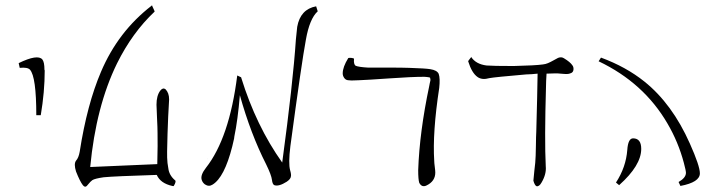

<svg xmlns="http://www.w3.org/2000/svg" viewBox="-20 -951 2732 730"><path d="M55 -693 51 -711Q123 -746 141 -725Q149 -715 149 -686L150 -683Q150 -602 135 -513H118Q118 -659 94 -686Q85 -696 55 -693Z M556 -929 558 -931Q559 -927 563 -919Q567 -911 568 -907Q483 -827 425 -710Q345 -547 323 -316Q365 -318 450 -321.5Q535 -325 578 -327Q580 -405 579 -444Q579 -465 577 -503Q575 -541 575 -553Q575 -587 589 -606Q599 -619 609 -612Q623 -598 623 -573Q619 -509 617 -443Q617 -432 616 -402.5Q615 -373 615.5 -352Q616 -331 620 -311Q623 -285 645 -266Q650 -264 645 -252Q644 -251 642.5 -247.5Q641 -244 640 -243.5Q639 -243 635 -244Q590 -254 576 -286Q415 -281 374 -277Q340 -272 331 -266Q327 -263 323.5 -259.5Q320 -256 316 -251Q312 -246 310 -244Q303 -237 295 -247Q284 -261 269 -299Q260 -328 269 -340Q279 -351 283 -374Q311 -554 364 -678Q429 -831 556 -929Z M1182 -927 1188 -908Q1157 -880 1143 -800Q1127 -715 1084 -395Q1076 -330 1083 -304Q1088 -287 1086 -280Q1085 -270 1070 -260Q1040 -241 1023 -247Q1016 -250 1014 -267Q1012 -285 992 -326Q933 -442 892 -589Q884 -494 871 -432L870 -424L863 -394Q833 -276 788 -249Q774 -240 759 -250Q750 -257 747 -267Q741 -285 763 -313Q852 -426 882 -664L897 -657V-656Q954 -472 1053 -333Q1094 -636 1105 -801Q1109 -842 1110 -849Q1122 -916 1182 -927ZM768 -349V-348ZM768 -347 767 -346V-347ZM767 -346V-345Q767 -344 766.5 -344Q766 -344 766 -343Q766 -344 766.5 -344Q767 -344 767 -345ZM766 -343V-341V-342ZM766 -341V-339V-340ZM765 -337V-336Z M1304 -730Q1305 -731 1309 -731Q1313 -731 1315 -731Q1326 -730 1326 -727Q1324 -707 1332 -701Q1344 -696 1379 -694Q1405 -694 1457.5 -694Q1510 -694 1536 -693Q1599 -691 1616 -688Q1642 -684 1648 -670Q1654 -653 1650 -617Q1624 -447 1631 -339Q1631 -332 1633 -317Q1635 -302 1635 -295Q1635 -262 1602 -246Q1584 -237 1574 -256Q1570 -269 1570 -304Q1575 -449 1612 -624Q1612 -627 1614 -634.5Q1616 -642 1616.5 -645.5Q1617 -649 1615 -656Q1612 -657 1608.5 -657.5Q1605 -658 1600 -658.5Q1595 -659 1593 -659Q1546 -659 1461 -653Q1376 -647 1346 -646Q1341 -646 1332.5 -645.5Q1324 -645 1316.5 -645Q1309 -645 1303 -646Q1294 -647 1288.5 -655Q1283 -663 1283 -672Q1283 -696 1304 -730Z M1770 -732Q1771 -732 1771 -733Q1771 -734 1771 -735Q1789 -707 1830 -702Q1853 -700 1933 -700Q2016 -702 2044 -706Q2054 -707 2063.5 -711Q2073 -715 2084.5 -721.5Q2096 -728 2102 -731Q2115 -736 2125 -729Q2148 -715 2156 -703Q2161 -697 2160.5 -687.5Q2160 -678 2153 -674Q2147 -671 2140.5 -670Q2134 -669 2124 -670Q2114 -671 2111 -671Q2098 -673 2058 -671Q2056 -639 2056 -624Q2050 -420 2055 -319Q2058 -289 2039 -257Q2030 -241 2020 -243Q2013 -246 2008 -264Q2009 -277 2011.5 -300.5Q2014 -324 2015 -332Q2017 -354 2017.5 -394.5Q2018 -435 2019 -451Q2023 -596 2024 -671Q2017 -670 2002 -669Q1987 -668 1980 -668Q1863 -658 1841 -654Q1813 -646 1796 -658Q1774 -673 1760 -718Q1761 -721 1765 -725.5Q1769 -730 1770 -732Z M2265 -732Q2360 -697 2430 -641Q2536 -556 2603 -405Q2641 -320 2641 -292Q2641 -258 2567 -244L2560 -259Q2588 -275 2588 -294Q2588 -302 2580 -332Q2559 -411 2518 -481Q2428 -636 2256 -718ZM2387 -425Q2418 -425 2418 -385Q2418 -322 2334 -247L2322 -257Q2360 -315 2365 -381Q2368 -425 2387 -425Z"/></svg>

Font: Miso
Style: Regular
Weight: 400
Version: Version 1.1